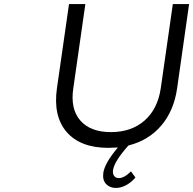

<svg xmlns="http://www.w3.org/2000/svg" viewBox="-20 -720 946 940"><path d="M258.8 -288.1 317.9 -700.2H397.9L338.9 -288.1Q323.7 -186.5 373.3 -129.9Q422.9 -73.2 522.9 -73.2Q623 -73.2 687.5 -129.6Q752 -186 767.1 -288.1L826.2 -700.2H905.8L847.2 -288.1Q831.5 -177.7 769.3 -105Q707 -32.2 608.9 -7.8Q539.1 70.3 533.2 113.8Q531.2 131.3 539.1 141.6Q546.9 151.9 562 151.9Q588.4 151.9 621.1 119.1L643.1 148.9Q623.5 172.4 597.9 186.3Q572.3 200.2 547.9 200.2Q517.6 200.2 499.3 180.9Q481 161.6 485.8 126Q492.7 78.6 557.1 2Q528.8 3.9 511.2 3.9Q373.5 3.9 306.4 -73.7Q239.3 -151.4 258.8 -288.1Z"/></svg>

Font: Trueno Light
Style: Italic
Weight: 300
Designer: Julieta Ulanovsky
Foundry: Julieta Ulanovsky
Version: Version 3.001b | FøM Fix